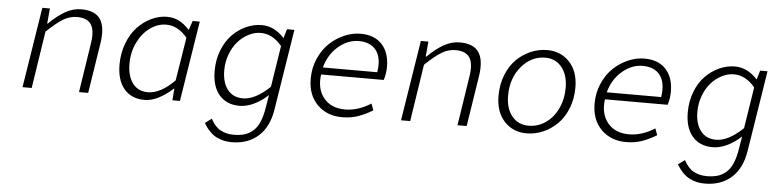

<svg xmlns="http://www.w3.org/2000/svg" viewBox="-45 -751 4888 1212"><g transform="rotate(5 2398.5 -145.5)"><path d="M101.1 0 182.1 -509.8H230L221.2 -414.1H225.1Q278.3 -466.3 327.1 -494.1Q376 -522 429.2 -522Q516.1 -522 549.6 -471.4Q583 -420.9 566.9 -317.9L517.1 0H459L506.8 -310.1Q520.5 -392.1 496.3 -431.6Q472.2 -471.2 405.8 -471.2Q360.4 -471.2 318.8 -446.3Q277.3 -421.4 214.8 -361.8L159.2 0Z M874.5 13.2Q792 13.2 745.4 -41.7Q698.7 -96.7 698.7 -195.8Q698.7 -268.6 722.7 -331.1Q746.6 -393.6 785.4 -434.6Q824.2 -475.6 872.8 -498.8Q921.4 -522 971.7 -522Q1014.6 -522 1048.3 -504.4Q1082 -486.8 1114.7 -451.2L1134.8 -509.8H1179.7L1098.6 0H1050.8L1056.6 -74.2H1053.7Q1013.2 -36.1 966.1 -11.5Q918.9 13.2 874.5 13.2ZM891.6 -37.1Q972.2 -37.1 1060.5 -127L1104.5 -400.9Q1045.4 -472.2 971.7 -472.2Q918 -472.2 869.6 -438Q821.3 -403.8 791 -342.3Q760.7 -280.8 760.7 -207Q760.7 -128.9 794.9 -83Q829.1 -37.1 891.6 -37.1Z M1732.4 -509.8H1779.3L1698.2 0Q1681.2 112.3 1615 171.6Q1548.8 231 1446.3 231Q1419.9 231 1397.2 226.1Q1374.5 221.2 1351.3 210Q1328.1 198.7 1306.9 177.2Q1285.6 155.8 1267.1 125L1309.1 94.2Q1335.9 145 1372.3 164.1Q1408.7 183.1 1454.1 183.1Q1493.7 183.1 1522.9 174.3Q1552.2 165.5 1576.7 144.5Q1601.1 123.5 1617.2 86.4Q1633.3 49.3 1642.1 -5.9L1655.3 -85.9Q1617.2 -49.3 1569.1 -25.6Q1521 -2 1475.1 -2Q1393.6 -2 1346.9 -55.9Q1300.3 -109.9 1300.3 -208Q1300.3 -278.8 1323.7 -338.9Q1347.2 -398.9 1385.7 -438.5Q1424.3 -478 1472.9 -500Q1521.5 -522 1572.3 -522Q1651.9 -522 1715.3 -452.1ZM1663.1 -139.2 1704.1 -400.9Q1645 -472.2 1570.3 -472.2Q1530.8 -472.2 1492.9 -452.6Q1455.1 -433.1 1425.8 -399.9Q1396.5 -366.7 1378.4 -318.6Q1360.4 -270.5 1360.4 -216.8Q1360.4 -140.1 1395 -95.5Q1429.7 -50.8 1493.2 -50.8Q1570.3 -50.8 1663.1 -139.2Z M2127 13.2Q2030.8 13.2 1969.7 -47.6Q1908.7 -108.4 1908.7 -211.9Q1908.7 -280.3 1934.6 -339.6Q1960.4 -398.9 2002 -438.2Q2043.5 -477.5 2095 -499.8Q2146.5 -522 2198.7 -522Q2285.6 -522 2333.7 -470.2Q2381.8 -418.5 2381.8 -329.1Q2381.8 -283.2 2368.7 -244.1H1971.7Q1959 -152.3 2005.9 -94.7Q2052.7 -37.1 2141.6 -37.1Q2223.1 -37.1 2304.7 -88.9L2319.8 -46.9Q2273.4 -19 2228.3 -2.9Q2183.1 13.2 2127 13.2ZM1979 -289.1H2323.7Q2337.9 -378.4 2302.2 -426.8Q2266.6 -475.1 2190.9 -475.1Q2122.1 -475.1 2061.8 -424.1Q2001.5 -373 1979 -289.1Z M2499.5 0 2580.6 -509.8H2628.4L2619.6 -414.1H2623.5Q2676.8 -466.3 2725.6 -494.1Q2774.4 -522 2827.6 -522Q2914.6 -522 2948 -471.4Q2981.4 -420.9 2965.3 -317.9L2915.5 0H2857.4L2905.3 -310.1Q2918.9 -392.1 2894.8 -431.6Q2870.6 -471.2 2804.2 -471.2Q2758.8 -471.2 2717.3 -446.3Q2675.8 -421.4 2613.3 -361.8L2557.6 0Z M3295.9 13.2Q3209.5 13.2 3154.3 -46.4Q3099.1 -106 3099.1 -208Q3099.1 -279.3 3122.8 -339.4Q3146.5 -399.4 3185.8 -438.7Q3225.1 -478 3275.6 -500Q3326.2 -522 3380.9 -522Q3467.3 -522 3522.7 -462.6Q3578.1 -403.3 3578.1 -300.8Q3578.1 -230 3554.2 -169.9Q3530.3 -109.9 3490.7 -70.3Q3451.2 -30.8 3400.4 -8.8Q3349.6 13.2 3295.9 13.2ZM3304.2 -36.1Q3362.3 -36.1 3410.9 -69.1Q3459.5 -102.1 3488.3 -161.6Q3517.1 -221.2 3517.1 -294.9Q3517.1 -374.5 3478 -423.8Q3439 -473.1 3373 -473.1Q3284.2 -473.1 3221.7 -398.9Q3159.2 -324.7 3159.2 -213.9Q3159.2 -133.3 3198.5 -84.7Q3237.8 -36.1 3304.2 -36.1Z M3925.8 13.2Q3829.6 13.2 3768.6 -47.6Q3707.5 -108.4 3707.5 -211.9Q3707.5 -280.3 3733.4 -339.6Q3759.3 -398.9 3800.8 -438.2Q3842.3 -477.5 3893.8 -499.8Q3945.3 -522 3997.6 -522Q4084.5 -522 4132.6 -470.2Q4180.7 -418.5 4180.7 -329.1Q4180.7 -283.2 4167.5 -244.1H3770.5Q3757.8 -152.3 3804.7 -94.7Q3851.6 -37.1 3940.4 -37.1Q4022 -37.1 4103.5 -88.9L4118.7 -46.9Q4072.3 -19 4027.1 -2.9Q3981.9 13.2 3925.8 13.2ZM3777.8 -289.1H4122.6Q4136.7 -378.4 4101.1 -426.8Q4065.4 -475.1 3989.7 -475.1Q3920.9 -475.1 3860.6 -424.1Q3800.3 -373 3777.8 -289.1Z M4730.5 -509.8H4777.3L4696.3 0Q4679.2 112.3 4613 171.6Q4546.9 231 4444.3 231Q4418 231 4395.3 226.1Q4372.6 221.2 4349.4 210Q4326.2 198.7 4304.9 177.2Q4283.7 155.8 4265.1 125L4307.1 94.2Q4334 145 4370.4 164.1Q4406.7 183.1 4452.1 183.1Q4491.7 183.1 4521 174.3Q4550.3 165.5 4574.7 144.5Q4599.1 123.5 4615.2 86.4Q4631.3 49.3 4640.1 -5.9L4653.3 -85.9Q4615.2 -49.3 4567.1 -25.6Q4519 -2 4473.1 -2Q4391.6 -2 4345 -55.9Q4298.3 -109.9 4298.3 -208Q4298.3 -278.8 4321.8 -338.9Q4345.2 -398.9 4383.8 -438.5Q4422.4 -478 4470.9 -500Q4519.5 -522 4570.3 -522Q4649.9 -522 4713.4 -452.1ZM4661.1 -139.2 4702.1 -400.9Q4643.1 -472.2 4568.4 -472.2Q4528.8 -472.2 4491 -452.6Q4453.1 -433.1 4423.8 -399.9Q4394.5 -366.7 4376.5 -318.6Q4358.4 -270.5 4358.4 -216.8Q4358.4 -140.1 4393.1 -95.5Q4427.7 -50.8 4491.2 -50.8Q4568.4 -50.8 4661.1 -139.2Z"/></g></svg>

Font: Office Code Pro D Light Italic
Style: Regular
Weight: 300
Italic angle: -9°
Designer: Nathan Rutzky & Paul D. Hunt
Foundry: Adobe Systems Incorporated
Version: Version 1.004;PS 001.004;hotconv 1.0.70;makeotf.lib2.5.58329